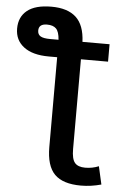

<svg xmlns="http://www.w3.org/2000/svg" viewBox="-64 -785 706 1061"><g transform="rotate(5 289.0 -254.5)"><path d="M365.2 -561.5H515.6V-464.8H365.2V33.2Q365.2 87.9 382.8 108.9Q400.4 129.9 440.4 129.9Q480.5 129.9 515.6 115.2L538.1 214.8Q481.4 230.5 425.8 230.5Q325.2 230.5 279.3 184.1Q233.4 137.7 233.4 33.2V-464.8H186.5Q96.7 -464.8 47.9 -502Q-1 -539.1 -1 -603.5Q-1 -668 43.9 -704.1Q88.9 -740.2 178.2 -740.2Q267.6 -740.2 314.5 -697.3Q361.3 -654.3 365.2 -561.5ZM116.2 -602.5Q116.2 -581.1 132.3 -571.3Q148.4 -561.5 186.5 -561.5H232.4Q229.5 -605.5 212.9 -622.6Q196.3 -639.6 162.1 -639.6Q116.2 -639.6 116.2 -602.5Z"/></g></svg>

Font: GenEi M Gothic v2 Bold
Style: Regular
Weight: 700
Version: Version 2.0